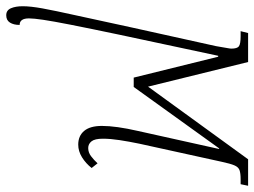

<svg xmlns="http://www.w3.org/2000/svg" viewBox="-133 -456 816 616"><g transform="rotate(90 275.0 -148.0)"><path d="M16 240Q0 240 -6.5 225Q-13 210 -13 187Q-13 162 -6 123.5Q1 85 16 17.5Q31 -50 55 -162L115 -433Q118 -452 120.5 -465Q123 -478 123 -482Q123 -501 115.5 -506.5Q108 -512 83 -512H67L73 -536H166L245 -215L478 -536H563L558 -512H542Q523 -512 513 -508.5Q503 -505 497.5 -492Q492 -479 486 -451L428 -187Q421 -153 416.5 -123.5Q412 -94 412 -70Q412 -44 420.5 -33.5Q429 -23 442 -23Q456 -23 468 -32Q480 -41 491 -53L506 -34Q491 -15 471.5 -3Q452 9 431 9Q403 9 387 -10Q371 -29 371 -67Q371 -112 387 -182L445 -443H443L246 -169H216L149 -440H146L79 -126Q58 -26 46.5 32.5Q35 91 30.5 121.5Q26 152 26 167Q26 197 47 197Q47 216 39.5 228Q32 240 16 240Z"/></g></svg>

Font: Noto Serif ExtraCondensed ExtraLight
Style: Italic
Weight: 200
Width: 2
Italic angle: -12°
Designer: Monotype Design Team
Foundry: Monotype Imaging Inc.
Version: Version 2.014; ttfautohint (v1.8.4.7-5d5b)